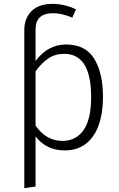

<svg xmlns="http://www.w3.org/2000/svg" viewBox="-20 -763 614 988"><path d="M105 205V-609Q105 -668 142 -705.5Q179 -743 250 -743Q312 -743 371 -715L352 -672Q300 -695 253 -695Q163 -695 163 -612V-449Q226 -534 320 -534Q420 -534 465 -460.5Q510 -387 510 -264Q510 -183 488.5 -121Q467 -59 423 -24Q379 11 312 11Q219 11 163 -61V197ZM301 -38Q371 -38 410 -93.5Q449 -149 449 -264Q449 -486 310 -486Q264 -486 229 -462.5Q194 -439 163 -396V-117Q217 -38 301 -38Z"/></svg>

Font: Trujillo Light
Style: Regular
Weight: 300
Designer: Fira Sans original fonts by bBox Type GmbH, Carrois Corporate GbR, & Edenspiekermann AG / Changes by Cristiano Sobral
Foundry: Fira Sans original fonts by bBox Type GmbH, Carrois Corporate GbR, & Edenspiekermann AG / Changes by Cristiano Sobral
Version: Version 4.301;July 28, 2020;FontCreator 13.0.0.2655 64-bit